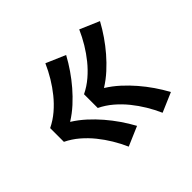

<svg xmlns="http://www.w3.org/2000/svg" viewBox="-125 -765 850 850"><g transform="rotate(-45 300.0 -340.0)"><path d="M456 -79Q441 -113 422 -144.5Q403 -176 380 -204.5Q357 -233 329 -257Q301 -281 268 -297V-383Q301 -399 329 -423Q357 -447 380 -475.5Q403 -504 422 -535.5Q441 -567 456 -601L547 -562Q529 -529 508 -498.5Q487 -468 462.5 -439.5Q438 -411 410 -385.5Q382 -360 350 -340Q382 -320 410 -294.5Q438 -269 462.5 -240.5Q487 -212 508 -181.5Q529 -151 547 -118ZM244 -79Q229 -113 210 -144.5Q191 -176 168 -204.5Q145 -233 117 -257Q89 -281 56 -297V-383Q89 -399 117 -423Q145 -447 168 -475.5Q191 -504 210 -535.5Q229 -567 244 -601L335 -562Q317 -529 296 -498.5Q275 -468 250.5 -439.5Q226 -411 198 -385.5Q170 -360 138 -340Q170 -320 198 -294.5Q226 -269 250.5 -240.5Q275 -212 296 -181.5Q317 -151 335 -118Z"/></g></svg>

Font: Iosevka Curly Slab Extended
Style: Bold
Weight: 700
Width: 7
Monospace: yes
Designer: Belleve Invis
Foundry: Belleve Invis
Version: Version 11.1.0; ttfautohint (v1.8.3)